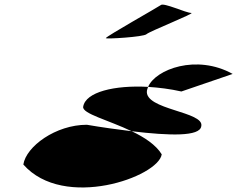

<svg xmlns="http://www.w3.org/2000/svg" viewBox="-20 -956 1027 831"><path d="M81 -244C256 -45 665 -190 680 -288C655 -329 605 -362 550 -388C485 -396 420 -405 356 -416C221 -416 93 -322 81 -244ZM340 -494C335 -464 450 -436 550 -388C717 -368 844 -365 851 -409C868 -474 603 -480 616 -564C617 -569 619 -575 621 -580C476 -588 350 -558 340 -494ZM438 -791C437 -786 602 -796 614 -808C626 -820 828 -900 808 -900C785 -900 688 -946 676 -934C662 -924 440 -799 438 -791ZM621 -580C667 -577 717 -571 765 -560L987 -636C831 -723 653 -656 621 -580Z"/></svg>

Font: Ampere
Style: UltExtIta
Weight: 400
Version: Version 1